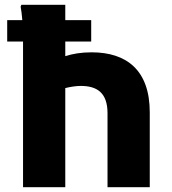

<svg xmlns="http://www.w3.org/2000/svg" viewBox="-20 -780 716 800"><path d="M362 -562C318 -562 283 -556 252 -546V-607H360V-696H252V-760H69L66 -752C69 -738 71 -718 73 -696H10V-607H76V-594V0H252V-413C272 -418 297 -422 316 -422C383 -422 428 -395 428 -308V0H604V-312C604 -488 507 -562 362 -562Z"/></svg>

Font: Kufam Arabic Latin Roman Bold
Style: Regular
Weight: 700
Designer: Wael Morcos & Artur Schmal
Version: Version 1.200;PS 001.200;hotconv 1.0.88;makeotf.lib2.5.64775